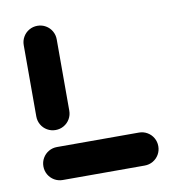

<svg xmlns="http://www.w3.org/2000/svg" viewBox="-65 -578 588 637"><g transform="rotate(-10 229.5 -259.5)"><path d="M427.8 -55.6Q427.8 -40.4 420.4 -27.6Q413 -14.8 400.2 -7.4Q387.4 0 372.2 0H96.3Q81.1 0 68.3 -7.4Q55.6 -14.8 48.1 -27.6Q40.7 -40.4 40.7 -55.6Q40.7 -70.7 48.1 -83.5Q55.6 -96.3 68.3 -103.7Q81.1 -111.1 96.3 -111.1H372.2Q387.4 -111.1 400.2 -103.7Q413 -96.3 420.4 -83.5Q427.8 -70.7 427.8 -55.6ZM101.9 -167.4Q86.7 -167.4 73.9 -174.8Q61.1 -182.2 53.7 -195Q46.3 -207.8 46.3 -223V-463Q46.3 -478.1 53.7 -490.9Q61.1 -503.7 73.9 -511.1Q86.7 -518.5 101.9 -518.5Q117 -518.5 129.8 -511.1Q142.6 -503.7 150 -490.9Q157.4 -478.1 157.4 -463V-223Q157.4 -207.8 150 -195Q142.6 -182.2 129.8 -174.8Q117 -167.4 101.9 -167.4Z"/></g></svg>

Font: 26F Galaxy Hebrew Black
Style: Regular
Weight: 900
Designer: C₂₉H₂₅N₃O₅
Version: Version 1.000